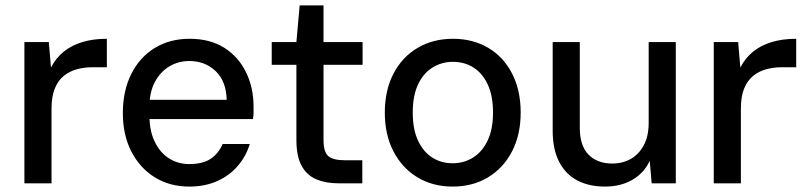

<svg xmlns="http://www.w3.org/2000/svg" viewBox="-20 -676 2981 708"><path d="M70 0V-521H160L168 -427Q186 -462 215 -485.5Q244 -509 284 -521Q324 -533 374 -533V-428H320Q290 -428 263 -420.5Q236 -413 215 -396Q194 -379 182 -349.5Q170 -320 170 -275V0Z M678 12Q606 12 551 -22Q496 -56 464.5 -117Q433 -178 433 -259Q433 -341 464 -403Q495 -465 550.5 -499Q606 -533 679 -533Q755 -533 807.5 -499.5Q860 -466 887.5 -409Q915 -352 915 -283Q915 -273 915 -262Q915 -251 913 -237H507V-308H816Q814 -377 775 -414Q736 -451 678 -451Q638 -451 605 -431.5Q572 -412 551.5 -374.5Q531 -337 531 -280V-252Q531 -193 551 -152.5Q571 -112 604 -91.5Q637 -71 677 -71Q728 -71 757 -90.5Q786 -110 801 -145H901Q888 -101 857.5 -65Q827 -29 781.5 -8.5Q736 12 678 12Z M1228 0Q1181 0 1146 -15Q1111 -30 1092 -65Q1073 -100 1073 -160V-437H982V-521H1073L1085 -656H1173V-521H1317V-437H1173V-159Q1173 -116 1190.5 -100.5Q1208 -85 1253 -85H1316V0Z M1649 12Q1576 12 1519.5 -22Q1463 -56 1431 -117.5Q1399 -179 1399 -261Q1399 -343 1431 -404.5Q1463 -466 1520 -499.5Q1577 -533 1650 -533Q1724 -533 1780.5 -499.5Q1837 -466 1868.5 -404.5Q1900 -343 1900 -261Q1900 -179 1868 -117.5Q1836 -56 1779.5 -22Q1723 12 1649 12ZM1649 -74Q1691 -74 1724.5 -95Q1758 -116 1778 -157.5Q1798 -199 1798 -261Q1798 -323 1778.5 -364.5Q1759 -406 1726 -427Q1693 -448 1650 -448Q1609 -448 1575 -427Q1541 -406 1521.5 -364.5Q1502 -323 1502 -261Q1502 -199 1521.5 -157.5Q1541 -116 1574 -95Q1607 -74 1649 -74Z M2211 12Q2152 12 2109 -10.5Q2066 -33 2042 -79Q2018 -125 2018 -194V-521H2118V-205Q2118 -139 2150 -106Q2182 -73 2238 -73Q2276 -73 2306 -90Q2336 -107 2354 -140.5Q2372 -174 2372 -223V-521H2472V0H2383L2376 -83Q2355 -38 2312 -13Q2269 12 2211 12Z M2612 0V-521H2702L2710 -427Q2728 -462 2757 -485.5Q2786 -509 2826 -521Q2866 -533 2916 -533V-428H2862Q2832 -428 2805 -420.5Q2778 -413 2757 -396Q2736 -379 2724 -349.5Q2712 -320 2712 -275V0Z"/></svg>

Font: DM Sans 10pt Medium
Style: Regular
Weight: 500
Version: Version 4.004;gftools[0.9.30]